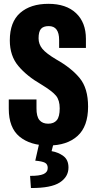

<svg xmlns="http://www.w3.org/2000/svg" viewBox="-20 -742 498 994"><path d="M25.4 -179.2Q25.4 -80.6 81.1 -34.7Q136.7 11.2 231.4 11.2Q326.7 11.2 381.3 -38.1Q436 -87.4 436 -189.9Q436 -284.7 392.8 -337.4Q349.6 -390.1 271.5 -434.1Q218.3 -465.8 199 -489.7Q179.7 -513.7 179.7 -543.5Q179.7 -578.1 192.1 -592.5Q204.6 -606.9 232.4 -606.9Q259.8 -606.9 272.9 -588.6Q286.1 -570.3 286.1 -535.6V-493.7H424.8V-541Q424.8 -625.5 373.8 -673.8Q322.8 -722.2 230.5 -722.2Q138.2 -722.2 84.5 -675.3Q30.8 -628.4 30.8 -532.7Q30.8 -453.1 75 -400.4Q119.1 -347.7 193.8 -304.7Q251.5 -269.5 270.3 -246.1Q289.1 -222.7 289.1 -181.2Q289.1 -137.7 273.9 -119.6Q258.8 -101.6 229.5 -101.6Q199.7 -101.6 184.1 -120.4Q168.5 -139.2 168.9 -182.1V-227.1H25.4ZM185.5 -11.2 162.6 89.8Q197.8 92.8 212.4 100.3Q227.1 107.9 227.1 127.4Q227.1 149.4 205.3 159.2Q183.6 168.9 135.7 168.5L140.1 231.4Q244.6 231.9 289.6 202.6Q334.5 173.3 334.5 125.5Q334.5 85.4 308.3 65.9Q282.2 46.4 247.1 40.5L260.3 -11.2Z"/></svg>

Font: Roboto Flex
Style: wght 700 wdth 25 opsz 34 GRAD 0.00 slnt 0.00 XTRA 468 XOPQ 96 YOPQ 79 YTLC 514 YTUC 712 YTAS 750 YTDE -203.00 YTFI 738
Weight: 700
Width: 1
Designer: Berlow after Robertson
Foundry: Google
Version: Version 3.100